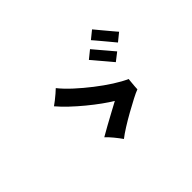

<svg xmlns="http://www.w3.org/2000/svg" viewBox="-105 -1027 1209 1209"><g transform="rotate(-45 500.0 -422.0)"><path d="M433 -107Q417 -130 394.5 -157.5Q372 -185 353 -202Q380 -218 419 -239.5Q458 -261 497 -282Q536 -303 562 -317Q533 -334 493.5 -362.5Q454 -391 412 -425.5Q370 -460 332 -496Q294 -532 267 -564Q279 -572 296 -585.5Q313 -599 329.5 -613Q346 -627 356 -637Q387 -598 433 -556Q479 -514 530.5 -474Q582 -434 632 -402Q682 -370 721 -353Q720 -344 718.5 -327Q717 -310 715.5 -293.5Q714 -277 714 -268Q694 -261 657.5 -242Q621 -223 578 -199Q535 -175 496 -150.5Q457 -126 433 -107ZM836 -563Q834 -565 823 -578.5Q812 -592 796.5 -610.5Q781 -629 765.5 -647.5Q750 -666 739 -679Q728 -692 726 -694L779 -737Q781 -735 792 -721.5Q803 -708 818.5 -689.5Q834 -671 849.5 -652.5Q865 -634 876 -621Q887 -608 889 -606ZM739 -485Q737 -487 726 -500.5Q715 -514 699.5 -532Q684 -550 668.5 -568.5Q653 -587 642 -600Q631 -613 629 -615L682 -658Q684 -656 695 -642.5Q706 -629 722 -610.5Q738 -592 753.5 -573.5Q769 -555 780 -542Q791 -529 793 -527Z"/></g></svg>

Font: Zen Kaku Gothic New
Style: Bold
Weight: 700
Designer: Yoshimichi Ohira
Foundry: Positype
Version: Version 1.002